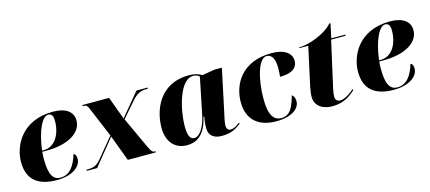

<svg xmlns="http://www.w3.org/2000/svg" viewBox="-52 -1119 3561 1590"><g transform="rotate(-15 1728.5 -324.5)"><path d="M285 10C428 10 495 -58 495 -115C495 -147 485 -159 472 -163C444 -68 398 -2 318 -2C259 -2 224 -46 224 -186C224 -195 225 -236 227 -248H266C441 -248 568 -316 568 -426C568 -501 507 -546 398 -546C128 -546 35 -347 35 -211C35 -56 128 10 285 10ZM243 -258H228C251 -436 305 -532 353 -532C381 -532 395 -514 395 -468C395 -360 343 -258 243 -258Z M542 0H631L811 -222L894 0H1133L1135 -10H1127C1110 -10 1101 -14 1071 -80L955 -331L1066 -459C1115 -515 1147 -526 1195 -526H1206L1208 -536H1112L949 -340L877 -536H649L647 -526H658C682 -526 688 -516 700 -488L807 -233L665 -61C633 -23 606 -10 551 -10H543Z M1400 10C1499 10 1561 -50 1592 -183H1598C1593 -156 1589 -130 1589 -82C1589 -23 1630 10 1697 10C1785 10 1819 -16 1867 -50L1861 -59C1845 -45 1811 -22 1783 -22C1763 -22 1748 -34 1748 -66C1748 -92 1761 -146 1766 -168L1844 -536H1781L1674 -518C1645 -536 1609 -546 1564 -546C1306 -546 1232 -329 1232 -183C1232 -59 1302 10 1400 10ZM1474 -32C1444 -32 1421 -57 1421 -146C1421 -278 1477 -532 1595 -532C1617 -532 1637 -526 1649 -511L1585 -199C1566 -107 1524 -32 1474 -32Z M2166 10C2304 10 2369 -49 2369 -107C2369 -141 2356 -158 2344 -165C2316 -62 2285 -5 2213 -5C2148 -5 2110 -57 2110 -195C2110 -368 2157 -533 2225 -533C2261 -533 2294 -506 2294 -415C2294 -388 2293 -365 2290 -338C2401 -338 2441 -381 2441 -436C2441 -499 2384 -546 2273 -546C2014 -546 1921 -370 1921 -219C1921 -54 2030 10 2166 10Z M2645 10C2742 10 2801 -31 2848 -76L2842 -84C2806 -49 2755 -20 2722 -20C2698 -20 2680 -34 2680 -62C2680 -80 2683 -102 2690 -134L2778 -526H2901L2903 -536H2782L2808 -659H2798C2737 -587 2592 -532 2505 -532L2504 -526H2582L2509 -191C2504 -166 2499 -133 2499 -109C2499 -30 2567 10 2645 10Z M3174 10C3317 10 3384 -58 3384 -115C3384 -147 3374 -159 3361 -163C3333 -68 3287 -2 3207 -2C3148 -2 3113 -46 3113 -186C3113 -195 3114 -236 3116 -248H3155C3330 -248 3457 -316 3457 -426C3457 -501 3396 -546 3287 -546C3017 -546 2924 -347 2924 -211C2924 -56 3017 10 3174 10ZM3132 -258H3117C3140 -436 3194 -532 3242 -532C3270 -532 3284 -514 3284 -468C3284 -360 3232 -258 3132 -258Z"/></g></svg>

Font: Noto Serif Display Black
Style: Italic
Weight: 900
Italic angle: -12°
Designer: Monotype Design Team
Foundry: Monotype Imaging Inc.
Version: Version 2.009